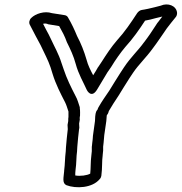

<svg xmlns="http://www.w3.org/2000/svg" viewBox="-20 -798 801 847"><path d="M112 -688 138 -638C145 -625 153 -611 159 -599C175 -564 192 -534 203 -501L212 -472C226 -426 248 -384 267 -347C273 -335 276 -324 282 -306V-282C281 -278 281 -273 281 -264C280 -258 279 -253 278 -247C278 -240 279 -236 279 -228C276 -204 273 -173 271 -148L270 -130C266 -99 267 -74 263 -45V-43C261 -16 253 10 273 19C315 35 387 32 420 -8C424 -12 426 -17 427 -22C432 -59 429 -86 433 -113V-114L435 -134V-136V-151C436 -160 437 -166 437 -168C438 -179 439 -189 440 -202L449 -264C450 -274 450 -280 451 -289C455 -294 458 -299 460 -308C474 -332 485 -349 503 -376C520 -403 534 -427 551 -453L567 -477C591 -513 625 -544 655 -586L669 -605C686 -628 701 -652 716 -673C728 -688 741 -706 754 -721C759 -726 762 -735 761 -743C757 -773 721 -787 689 -773L662 -766C640 -760 622 -757 605 -754C598 -753 590 -747 585 -740C557 -697 530 -657 497 -621C471 -591 450 -559 429 -526L413 -502L412 -501C406 -490 400 -480 391 -466C380 -487 368 -510 362 -534C351 -572 337 -607 320 -639C309 -666 296 -694 280 -721C278 -725 273 -730 266 -731L209 -740C176 -751 136 -737 118 -719C110 -712 106 -698 112 -688ZM170 -693C178 -695 184 -694 188 -693C190 -692 191 -691 192 -691L241 -683C254 -660 266 -638 275 -612C290 -582 305 -550 314 -516C326 -471 348 -435 363 -401C363 -401 383 -360 409 -404C423 -427 441 -457 454 -479L470 -502C490 -535 512 -566 533 -591C566 -627 594 -667 620 -707C636 -710 650 -713 667 -718L696 -725C689 -716 683 -708 677 -700C677 -699 675 -698 675 -698C660 -676 645 -651 630 -631L616 -612L615 -611C591 -577 556 -545 527 -501L510 -475C493 -449 479 -425 462 -398C444 -371 431 -354 414 -324C413 -321 410 -316 410 -314C405 -309 403 -303 402 -298L401 -292C399 -280 400 -271 399 -264L390 -199C390 -188 388 -179 387 -168C386 -160 386 -155 385 -150V-147V-131L383 -112C379 -81 381 -58 378 -32C364 -24 334 -20 312 -24C312 -31 312 -39 313 -46C318 -81 316 -104 320 -131V-132L321 -150C323 -175 326 -207 329 -230C329 -231 330 -232 330 -233C330 -241 329 -249 329 -253C330 -259 331 -264 332 -270C332 -275 331 -278 332 -283C332 -284 333 -285 333 -286C333 -293 334 -309 332 -321V-325C326 -341 323 -358 313 -375C294 -412 274 -452 261 -492L251 -521C239 -560 220 -592 205 -625C199 -639 191 -653 184 -666Z"/></svg>

Font: Hussar Pisanka
Style: OutKur
Weight: 400
Designer: Robert Jablonski
Foundry: Cannot Into Space Fonts
Version: Version 1.070